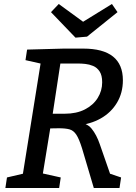

<svg xmlns="http://www.w3.org/2000/svg" viewBox="-20 -944 681 964"><path d="M7 0 15 -53 109 -75 93 -59 186 -639 197 -622 108 -642 116 -695 300 -700H398Q597 -700 597 -541Q597 -478 567.5 -428.5Q538 -379 486 -349.5Q434 -320 366 -314L363 -330Q415 -329 440 -298Q465 -267 481 -220L537 -59L511 -79L588 -53L580 0H451L392 -199Q377 -247 363 -268Q349 -289 329 -294.5Q309 -300 275 -300L215 -299L235 -316L193 -59L186 -75L285 -53L277 0ZM241 -349 228 -373H305Q364 -373 406 -394.5Q448 -416 470.5 -452Q493 -488 493 -531Q493 -566 480 -585.5Q467 -605 447.5 -613Q428 -621 408.5 -623Q389 -625 376 -625H270L286 -644ZM542 -924 570 -883 417 -760 359 -755 236 -883 275 -924 427 -813H362Z"/></svg>

Font: Bitter Thin Medium
Style: Italic
Weight: 500
Italic angle: -9°
Version: Version 3.021